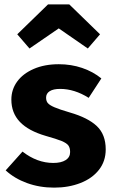

<svg xmlns="http://www.w3.org/2000/svg" viewBox="-20 -842 520 879"><path d="M444 -483 386 -394Q321 -435 255 -435Q224 -435 207.5 -424.5Q191 -414 191 -395Q191 -380 198.5 -370.5Q206 -361 229 -351Q252 -341 300 -327Q383 -303 423.5 -264.5Q464 -226 464 -158Q464 -104 433 -64.5Q402 -25 348 -4Q294 17 228 17Q161 17 103.5 -4Q46 -25 6 -62L83 -148Q150 -96 224 -96Q260 -96 280.5 -109Q301 -122 301 -146Q301 -165 293 -176Q285 -187 262 -196.5Q239 -206 189 -220Q110 -243 71 -284Q32 -325 32 -386Q32 -432 58.5 -468.5Q85 -505 134.5 -526.5Q184 -548 249 -548Q306 -548 356 -531Q406 -514 444 -483ZM59 -685 200 -822H297L438 -685L382 -620L249 -712L115 -620Z"/></svg>

Font: Fira Sans BGR
Style: Bold
Weight: 700
Designer: bBox Type GmbH & Carrois Corporate GbR & Edenspiekermann AG
Foundry: bBox Type GmbH & Carrois Corporate GbR & Edenspiekermann AG
Version: Version 4.301